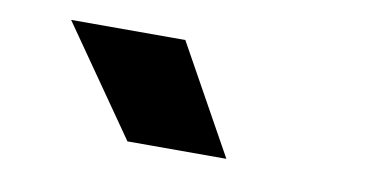

<svg xmlns="http://www.w3.org/2000/svg" viewBox="-36 -882 672 346"><g transform="rotate(10 300.0 -709.0)"><path d="M209.5 -610 71.5 -808H280.5L390.5 -610Z"/></g></svg>

Font: Encode Sans SemiCondensed SemiCondensed Black
Style: Regular
Weight: 900
Width: 4
Designer: Multiple Designers
Foundry: Impallari Type
Version: Version 3.000; ttfautohint (v1.8.3) -l 8 -r 50 -G 200 -x 14 